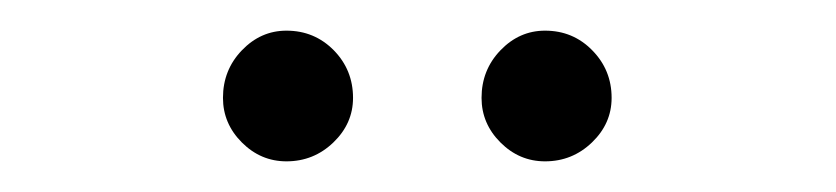

<svg xmlns="http://www.w3.org/2000/svg" viewBox="-20 -885 540 124"><path d="M165 -780.8Q148.4 -780.8 136.2 -793Q124 -805.2 124 -821.8Q124 -839.8 136.2 -852.5Q148.4 -865.2 165 -865.2Q183.1 -865.2 195.6 -852.5Q208 -839.8 208 -821.8Q208 -805.2 195.3 -793Q182.6 -780.8 165 -780.8ZM291 -821.8Q291 -839.8 303.2 -852.5Q315.4 -865.2 332 -865.2Q350.1 -865.2 362.5 -852.5Q375 -839.8 375 -821.8Q375 -805.2 362.3 -793Q349.6 -780.8 332 -780.8Q315.4 -780.8 303.2 -793Q291 -805.2 291 -821.8Z"/></svg>

Font: Lumene Sans Condensed
Style: Regular
Weight: 400
Width: 3
Designer: Deni Anggara
Version: Version 1.003;Glyphs 3.1.2 (3151)